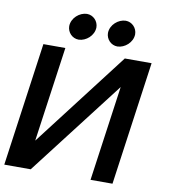

<svg xmlns="http://www.w3.org/2000/svg" viewBox="-109 -979 930 1059"><g transform="rotate(10 356.5 -449.0)"><path d="M573 -833C573 -868 545 -898 509 -898C468 -897 425 -861 424 -815C424 -780 452 -750 488 -750C529 -751 572 -787 573 -833ZM356 -833C356 -868 328 -898 292 -898C251 -897 208 -861 207 -815C207 -780 235 -750 271 -750C312 -751 355 -787 356 -833ZM-13 0H135L545 -533L470 0H593L690 -692H540L132 -160L207 -692H84Z"/></g></svg>

Font: Cantarell
Style: BoldOblique
Weight: 700
Italic angle: -8°
Designer: Dave Crossland
Version: Version 0.024